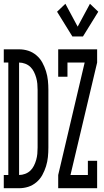

<svg xmlns="http://www.w3.org/2000/svg" viewBox="-29 -996 549 1016"><path d="M-9 0V-70H15V-665H-9V-735H72Q97 -735 120.5 -727.5Q144 -720 163.5 -703.5Q183 -687 195 -665Q207 -643 214.5 -619Q222 -595 224.5 -570Q227 -545 227 -521V-215Q227 -190 224.5 -165Q222 -140 214.5 -116Q207 -92 195 -70Q183 -48 163.5 -31.5Q144 -15 120.5 -7.5Q97 0 72 0ZM72 -70Q88 -70 104 -76Q120 -82 131.5 -93Q143 -104 150.5 -119Q158 -134 162.5 -150Q167 -166 168.5 -182Q170 -198 170 -215V-521Q170 -537 168.5 -553Q167 -569 162.5 -585Q158 -601 150.5 -616Q143 -631 131.5 -642Q120 -653 104 -659Q88 -665 72 -665ZM410 -803H354L273 -934L317 -976L382 -855L447 -976L491 -934ZM279 0V-70L419 -665H328V-590H279V-735H485V-665L344 -70H436V-145H485V0Z"/></svg>

Font: Iosevka Slab
Style: Regular
Weight: 400
Monospace: yes
Designer: Belleve Invis
Foundry: Belleve Invis
Version: Version 11.2.4; ttfautohint (v1.8.3)